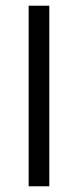

<svg xmlns="http://www.w3.org/2000/svg" viewBox="-20 -650 271 670"><path d="M152 -630V0H80V-630Z"/></svg>

Font: Mukta Vaani Light
Style: Regular
Weight: 300
Designer: Noopur Datye, Girish Dalvi, Yashodeep Gholap, Pallavi Karambelkar
Foundry: Ek Type
Version: Version 2.538;PS 1.000;hotconv 16.6.51;makeotf.lib2.5.65220;